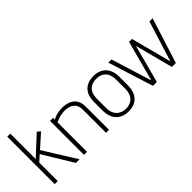

<svg xmlns="http://www.w3.org/2000/svg" viewBox="20 -1347 2003 2003"><g transform="rotate(-45 1021.5 -345.0)"><path d="M67 -700V0H112V-273L178 -332L380 0H434C323 -176 239 -312 210 -360L355 -489L323 -520L112 -325V-700Z M499 -501V0H544V-434C638 -485 824 -498 824 -344V0H868V-346C868 -422 833 -467 783 -490C719 -520 609 -515 544 -474V-501Z M963 -184C963 -82 1020 10 1151 10C1283 10 1336 -82 1336 -184V-316C1336 -437 1267 -512 1151 -512C1030 -512 963 -442 963 -316ZM1008 -317C1008 -427 1069 -471 1151 -471C1229 -471 1291 -427 1291 -317V-177C1291 -94 1246 -30 1151 -30C1056 -30 1008 -96 1008 -177Z M1359 -501 1517 0H1574L1686 -420L1796 0H1854L2013 -501H1966L1826 -52L1708 -501H1665L1545 -52L1406 -501Z"/></g></svg>

Font: Advent Pro
Style: Light
Weight: 300
Designer: Andreas Kalpakidis
Foundry: Andreas Kalpakidis
Version: Version 2.002 2007